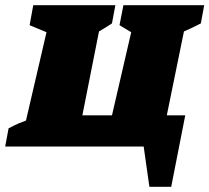

<svg xmlns="http://www.w3.org/2000/svg" viewBox="-50 -564 806 739"><path d="M-30 0 -17 -70Q-5 -76 2.5 -80Q10 -84 20.5 -88.5Q31 -93 50 -100L129 -440L64 -467L78 -544H394L381 -474Q369 -466 356 -458Q343 -450 331 -443L267 -120H381L455 -440L410 -467L425 -544H736L723 -474Q689 -456 658 -443L592 -120H663L609 155H525L503 0Z"/></svg>

Font: Piazzolla SC Black
Style: Italic
Weight: 900
Italic angle: -11.3°
Designer: Juan Pablo del Peral
Foundry: Huerta Tipografica
Version: Version 1.330